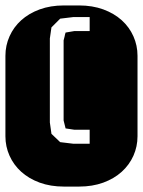

<svg xmlns="http://www.w3.org/2000/svg" viewBox="-22 -689 528 709"><path d="M309.1 -210H252L220.2 -214.8L212.9 -244.1V-540Q215.3 -547.4 216.6 -554.4Q217.8 -561.5 220.2 -568.8L252 -574.2H309.1V-626H249L200.2 -620.1L168 -587.9L162.1 -546.9V-236.8L168 -194.8L200.2 -164.1L249 -158.2H309.1ZM270 -668.9Q319.3 -668.9 359.4 -654.3Q399.4 -639.6 427.5 -614.3Q455.6 -588.9 470.7 -554.9Q485.8 -521 485.8 -482.9V-186Q485.8 -147.9 470.7 -114Q455.6 -80.1 427.5 -54.7Q399.4 -29.3 359.4 -14.6Q319.3 0 270 0H213.9Q164.6 0 124.5 -14.6Q84.5 -29.3 56.4 -54.7Q28.3 -80.1 13.2 -114Q-2 -147.9 -2 -186V-482.9Q-2 -521 13.2 -554.9Q28.3 -588.9 56.4 -614.3Q84.5 -639.6 124.5 -654.3Q164.6 -668.9 213.9 -668.9Z"/></svg>

Font: Monofett
Style: Regular
Weight: 400
Designer: vernon adams
Foundry: vernon adams
Version: Version 1.000